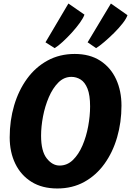

<svg xmlns="http://www.w3.org/2000/svg" viewBox="-20 -1061 743 1089"><path d="M305 8Q219 8 158.8 -29.5Q98.5 -67 66.8 -132.5Q35 -198 35 -282Q35 -377.5 60.2 -463Q85.5 -548.5 133.2 -614.2Q181 -680 249.5 -717.5Q318 -755 404 -755Q489.5 -755 548.8 -716.5Q608 -678 638.5 -611.8Q669 -545.5 669 -462Q669 -367 644.2 -282Q619.5 -197 572.5 -131.8Q525.5 -66.5 458 -29.2Q390.5 8 305 8ZM318 -122Q361 -122 393.5 -153.5Q426 -185 447.8 -235.8Q469.5 -286.5 480.2 -345Q491 -403.5 491 -457Q491 -522 476.2 -558.5Q461.5 -595 437.2 -610Q413 -625 385 -625Q343 -625 311 -593Q279 -561 257 -509.8Q235 -458.5 224 -400.8Q213 -343 213 -291Q213 -203.5 245 -162.8Q277 -122 318 -122ZM525 -788 477 -821 609 -1041 703 -975Q697 -956 676 -929Q655 -902 626.8 -874Q598.5 -846 571.2 -822.8Q544 -799.5 525 -788ZM290 -788 238 -821 368 -1041 459 -978Q452.5 -959 432.8 -931.5Q413 -904 387 -875.5Q361 -847 335 -823.2Q309 -799.5 290 -788Z"/></svg>

Font: Merriweather Sans ExtraBold
Style: Italic
Weight: 800
Italic angle: -7.5°
Designer: Eben Sorkin
Foundry: Eben Sorkin
Version: Version 2.001; ttfautohint (v1.8.3)